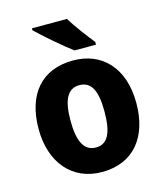

<svg xmlns="http://www.w3.org/2000/svg" viewBox="-115 -853 813 949"><g transform="rotate(-15 291.5 -378.0)"><path d="M317 -766H138V-756C174 -720 268 -639 313 -606H423V-620C395 -654 343 -723 317 -766ZM541 -276C541 -458 439 -560 293 -560C129 -560 41 -451 41 -276C41 -105 137 10 290 10C455 10 541 -106 541 -276ZM204 -276C204 -380 230 -434 291 -434C354 -434 378 -380 378 -276C378 -171 354 -115 292 -115C230 -115 204 -172 204 -276Z"/></g></svg>

Font: Noto Sans Myanmar UI SemiCondensed ExtraBold
Style: Regular
Weight: 800
Width: 4
Designer: Monotype Design Team
Foundry: Monotype Imaging Inc.
Version: Version 2.103